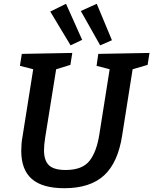

<svg xmlns="http://www.w3.org/2000/svg" viewBox="-20 -981 808 1012"><path d="M498 -697 768 -702 758 -639 679 -616 624 -268Q602 -124 528.5 -56.5Q455 11 319 11Q204 11 148 -37.5Q92 -86 92 -186Q92 -204 93.5 -223Q95 -242 99 -263L155 -616L85 -634L95 -697L361 -702L351 -639L276 -616L218 -255Q215 -236 213.5 -219.5Q212 -203 212 -189Q212 -135 238 -110Q264 -85 326 -85Q414 -85 452 -133.5Q490 -182 504 -275L558 -616L489 -634ZM352 -742 245 -920 328 -961 413 -771ZM508 -742 406 -923 490 -961 570 -769Z"/></svg>

Font: Bitter SemiBold
Style: Italic
Weight: 600
Italic angle: -9°
Designer: Sol Matas, and Bitter project Authors
Foundry: Sol Matas
Version: Version 2.001